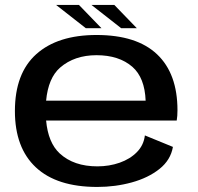

<svg xmlns="http://www.w3.org/2000/svg" viewBox="-20 -734 782 760"><path d="M365 6Q205 6 122 -71.5Q39 -149 39 -294.5Q39 -444 123.8 -519.8Q208.5 -595.5 362 -595.5Q521 -595.5 601.8 -519Q682.5 -442.5 682.5 -297.5Q682.5 -274 679.5 -257H162.5Q170.5 -169 216.5 -126.5Q272 -75.5 365.5 -75.5Q412.5 -75.5 453.8 -90Q495 -104.5 522 -132Q549 -159.5 553.5 -198L664.5 -152.5Q655.5 -100.5 611.2 -65.2Q567 -30 501.8 -12Q436.5 6 365 6ZM162.5 -335.5H556.5Q553 -426.5 504 -469.5Q451 -515.5 362 -515.5Q274.5 -515.5 218 -466.5Q171 -425.5 162.5 -335.5ZM459.5 -622.5 342 -714.5H432.5L521.5 -622.5ZM319.5 -622.5 202 -714.5H292.5L381.5 -622.5Z"/></svg>

Font: Anybody ExtraExpanded Medium
Style: Regular
Weight: 500
Width: 8
Designer: Tyler Finck
Foundry: Etcetera Type Company
Version: Version 1.010; ttfautohint (v1.8.3) -l 8 -r 50 -G 200 -x 14 